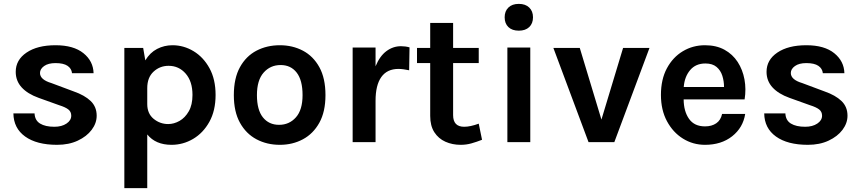

<svg xmlns="http://www.w3.org/2000/svg" viewBox="-20 -732 4435 989"><path d="M274 14Q169 14 109.5 -28.8Q50 -71.5 49 -148H158Q159.5 -112 186.5 -95.5Q213.5 -79 260 -79Q298 -79 322.5 -95.5Q347 -112 347 -136Q347 -156.5 332 -168.2Q317 -180 285 -190L179 -228Q122 -248.5 91.5 -282Q61 -315.5 61 -362Q61 -423.5 116.8 -461.2Q172.5 -499 266 -499Q359 -499 409.8 -458Q460.5 -417 462 -355H351Q348.5 -379 327.8 -393Q307 -407 266 -407Q228.5 -407 207.2 -391.8Q186 -376.5 186 -356Q186 -321.5 245 -304L360 -261Q416 -241.5 447 -211.8Q478 -182 478 -136Q478 -97.5 452.2 -63.2Q426.5 -29 380.5 -7.5Q334.5 14 274 14Z M620.5 237V-485H717.5L728.5 -421Q752.5 -461 789.2 -480Q826 -499 868.5 -499Q926 -499 976.8 -468.5Q1027.5 -438 1059 -380.8Q1090.5 -323.5 1090.5 -243Q1090.5 -162 1058.5 -104.5Q1026.5 -47 974.8 -16.5Q923 14 863.5 14Q781.5 14 738.5 -39.5V237ZM738.5 -196Q738.5 -147 771.2 -120Q804 -93 846.5 -93Q876 -93 904.8 -109.2Q933.5 -125.5 952.5 -158.8Q971.5 -192 971.5 -243Q971.5 -312.5 936.5 -352.8Q901.5 -393 848.5 -393Q803.5 -393 771 -363Q738.5 -333 738.5 -278Z M1421.5 14Q1355 14 1301.2 -14.5Q1247.5 -43 1216 -99.8Q1184.5 -156.5 1184.5 -242Q1184.5 -329 1216 -386Q1247.5 -443 1301.2 -471Q1355 -499 1421.5 -499Q1487 -499 1540.2 -471Q1593.5 -443 1625 -386Q1656.5 -329 1656.5 -242Q1656.5 -156.5 1625 -99.8Q1593.5 -43 1540.2 -14.5Q1487 14 1421.5 14ZM1417.5 -89Q1470 -89 1504.2 -127.5Q1538.5 -166 1538.5 -242Q1538.5 -319 1508.2 -358Q1478 -397 1425.5 -397Q1372.5 -397 1338 -358Q1303.5 -319 1303.5 -242Q1303.5 -166 1334.2 -127.5Q1365 -89 1417.5 -89Z M1796.5 0V-487H1914.5V-390.5Q1936 -443 1970.2 -468.5Q2004.5 -494 2045.5 -494Q2068.5 -494 2089.5 -488L2087.5 -370Q2074 -373 2059.2 -375Q2044.5 -377 2032.5 -377Q1974 -377 1944.2 -335.2Q1914.5 -293.5 1914.5 -213V0Z M2353 14Q2310 14 2274.2 -2Q2238.5 -18 2217.2 -51Q2196 -84 2196 -135V-407H2128V-485H2196V-614H2314V-485H2446V-407H2314V-139Q2314 -79 2371 -79Q2402.5 -79 2446 -95L2463 -12Q2435 -1 2408.5 6.5Q2382 14 2353 14Z M2652.5 -574Q2618 -574 2598.8 -592.5Q2579.5 -611 2579.5 -643Q2579.5 -674.5 2598.8 -693.2Q2618 -712 2652.5 -712Q2686.5 -712 2706 -693.2Q2725.5 -674.5 2725.5 -643Q2725.5 -611 2706 -592.5Q2686.5 -574 2652.5 -574ZM2593.5 0V-487H2711.5V0Z M2830.5 -485H2966.5L3078 -116L3189.5 -485H3325.5L3144.5 0H3011.5Z M3611.5 14Q3549.5 14 3498 -18Q3446.5 -50 3415.5 -107.8Q3384.5 -165.5 3384.5 -243Q3384.5 -323 3415.2 -380.2Q3446 -437.5 3497.5 -468.2Q3549 -499 3611.5 -499Q3669.5 -499 3711.8 -475.8Q3754 -452.5 3779.8 -412.8Q3805.5 -373 3814.8 -323Q3824 -273 3815.5 -220H3501.5Q3502 -158.5 3529.2 -119.8Q3556.5 -81 3611.5 -81Q3646 -81 3669.2 -96.8Q3692.5 -112.5 3699.5 -145H3818.5Q3807.5 -74.5 3751.5 -30.2Q3695.5 14 3611.5 14ZM3613.5 -405Q3563.5 -405 3534.8 -370.8Q3506 -336.5 3502 -284H3709.5Q3709.5 -313.5 3700.8 -341.5Q3692 -369.5 3671 -387.2Q3650 -405 3613.5 -405Z M4141.5 14Q4036.5 14 3977 -28.8Q3917.5 -71.5 3916.5 -148H4025.5Q4027 -112 4054 -95.5Q4081 -79 4127.5 -79Q4165.5 -79 4190 -95.5Q4214.5 -112 4214.5 -136Q4214.5 -156.5 4199.5 -168.2Q4184.5 -180 4152.5 -190L4046.5 -228Q3989.5 -248.5 3959 -282Q3928.5 -315.5 3928.5 -362Q3928.5 -423.5 3984.2 -461.2Q4040 -499 4133.5 -499Q4226.5 -499 4277.2 -458Q4328 -417 4329.5 -355H4218.5Q4216 -379 4195.2 -393Q4174.5 -407 4133.5 -407Q4096 -407 4074.8 -391.8Q4053.5 -376.5 4053.5 -356Q4053.5 -321.5 4112.5 -304L4227.5 -261Q4283.5 -241.5 4314.5 -211.8Q4345.5 -182 4345.5 -136Q4345.5 -97.5 4319.8 -63.2Q4294 -29 4248 -7.5Q4202 14 4141.5 14Z"/></svg>

Font: Karla
Style: Bold
Weight: 700
Designer: Jonathan Pinhorn
Version: Version 2.004; ttfautohint (v1.8.4.7-5d5b);gftools[0.9.33]